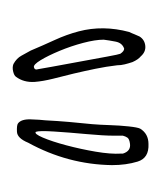

<svg xmlns="http://www.w3.org/2000/svg" viewBox="4 -723 252 300"><g transform="rotate(90 130.0 -573.0)"><path d="M238 -622Q237 -553 203 -491Q196 -474 186 -473.5Q176 -473 173 -475Q166 -480 166.5 -495Q167 -510 168 -518Q169 -537 170.5 -554.5Q172 -572 174 -591Q175 -603 175.5 -618.5Q176 -634 177.5 -648Q179 -662 181 -666Q189 -679 205 -679Q227 -680 232.5 -662Q238 -644 238 -622ZM108 -501Q109 -484 100 -472Q98 -469 91.5 -467.5Q85 -466 80 -468Q71 -473 67 -480.5Q63 -488 59 -495Q51 -514 42.5 -532.5Q34 -551 29 -570Q19 -608 30 -649Q32 -653 33.5 -657Q35 -661 37 -665Q42 -673 51.5 -674Q61 -675 68 -667Q73 -663 77 -654Q79 -648 80.5 -642Q82 -636 82 -630Q84 -613 87.5 -596Q91 -579 95 -562Q99 -546 103 -530Q107 -514 108 -501ZM186 -503Q189 -500 195 -514Q201 -528 207 -550.5Q213 -573 217 -596.5Q221 -620 220 -636V-639Q216 -652 204 -650Q197 -649 195 -646Q193 -643 192 -639V-625Q192 -609 189.5 -582Q187 -555 185.5 -531.5Q184 -508 186 -503ZM64 -635Q60 -641 56 -641Q47 -638 45 -627.5Q43 -617 42 -609Q42 -596 47 -577Q52 -558 59.5 -540Q67 -522 74 -510.5Q81 -499 85 -500Q90 -501 88 -507Q88 -508 84.5 -527Q81 -546 76.5 -570.5Q72 -595 68.5 -614Q65 -633 64 -635Z"/></g></svg>

Font: Shizuru
Style: Regular
Weight: 400
Version: Version 1.000